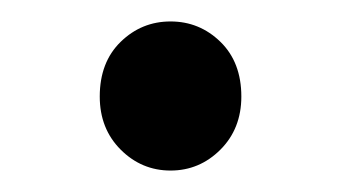

<svg xmlns="http://www.w3.org/2000/svg" viewBox="-20 -146 318 179"><path d="M139 13Q112 13 92.5 -6.5Q73 -26 73 -56Q73 -88 92.5 -107Q112 -126 139 -126Q166 -126 185.5 -107Q205 -88 205 -56Q205 -26 185.5 -6.5Q166 13 139 13Z"/></svg>

Font: Noto Sans TC Thin
Style: Regular
Weight: 400
Version: Version 2.004-H2;hotconv 1.0.118;makeotfexe 2.5.65603